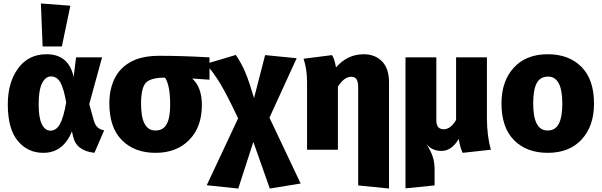

<svg xmlns="http://www.w3.org/2000/svg" viewBox="-20 -864 3473 1108"><path d="M525 18Q420 6 402 -76L395 -106Q345 18 230 18Q140 18 82.5 -51Q25 -120 25 -262Q25 -388 84.5 -469.5Q144 -551 249 -551Q376 -551 405 -420L419 -533H569L495 -263Q509 -215 522 -167Q535 -119 581 -112ZM271 -110Q305 -110 326 -148Q347 -186 362 -273Q348 -353 328.5 -388Q309 -423 274 -423Q243 -423 223 -384Q203 -345 203 -262Q203 -184 221.5 -147Q240 -110 271 -110ZM337 -596H226L216 -844L386 -831Z M878 18Q756 18 683.5 -55Q611 -128 611 -267Q611 -349 641.5 -411Q672 -473 735.5 -507.5Q799 -542 900 -542Q1032 -542 1189 -533V-404L1089 -411Q1145 -361 1145 -258Q1145 -131 1072 -56.5Q999 18 878 18ZM878 -111Q922 -111 942 -148Q962 -185 962 -258Q962 -374 932 -416Q849 -416 821.5 -386Q794 -356 794 -266Q794 -111 876 -111Z M1537 224 1442 -45 1355 224 1173 205 1354 -181Q1294 -309 1252.5 -379Q1211 -449 1167 -495L1341 -547Q1375 -496 1396.5 -444.5Q1418 -393 1446 -298L1510 -546L1692 -528L1535 -185L1715 195Z M2225 224 2047 206V-359Q2047 -392 2037.5 -406.5Q2028 -421 2007 -421Q1966 -421 1930 -364V0H1752V-389Q1752 -463 1732 -525L1896 -546Q1910 -526 1919 -475Q1985 -551 2079 -551Q2144 -551 2184.5 -510Q2225 -469 2225 -388Z M2320 223V-533H2498V-170Q2498 -118 2540 -118Q2581 -118 2612 -172V-533H2790V-183Q2790 -79 2813 0L2650 18Q2636 -10 2627 -62Q2586 7 2528 7Q2472 7 2441 -33Q2465 5 2476.5 38Q2488 71 2488 118V206Z M3141 18Q3019 18 2946.5 -55Q2874 -128 2874 -267Q2874 -396 2945 -473.5Q3016 -551 3141 -551Q3263 -551 3335.5 -478Q3408 -405 3408 -266Q3408 -137 3337 -59.5Q3266 18 3141 18ZM3141 -111Q3185 -111 3205 -150Q3225 -189 3225 -266Q3225 -422 3143 -422Q3097 -422 3077 -383.5Q3057 -345 3057 -267Q3057 -111 3139 -111Z"/></svg>

Font: Trujillo ExtraBold
Style: Regular
Weight: 800
Designer: Fira Sans original fonts by bBox Type GmbH, Carrois Corporate GbR, & Edenspiekermann AG / Changes by Cristiano Sobral
Foundry: Fira Sans original fonts by bBox Type GmbH, Carrois Corporate GbR, & Edenspiekermann AG / Changes by Cristiano Sobral
Version: Version 4.301;July 28, 2020;FontCreator 13.0.0.2655 64-bit